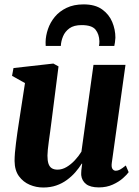

<svg xmlns="http://www.w3.org/2000/svg" viewBox="-20 -845 635 876"><path d="M177 10.5Q145 10.5 115.5 -2Q86 -14.5 66.5 -41Q47 -67.5 46.5 -110.5Q46.5 -127.5 48.2 -148.5Q50 -169.5 53 -192.8Q56 -216 59.2 -239.5Q62.5 -263 66 -284.5L94 -466L35 -499L41.5 -534.5L223.5 -555L247 -542L214.5 -287.5Q212 -266 208.8 -243.8Q205.5 -221.5 202.8 -200.5Q200 -179.5 198.2 -162.5Q196.5 -145.5 196.5 -135Q196.5 -112 201.2 -98Q206 -84 216.2 -77.5Q226.5 -71 242.5 -71Q263.5 -71 283.8 -83Q304 -95 321.5 -113.8Q339 -132.5 351.5 -153L406.5 -549H552.5L490 -101.5Q487.5 -83 493 -74.5Q498.5 -66 508.5 -66Q517.5 -66 527.5 -71.2Q537.5 -76.5 554 -90L567 -59.5Q560 -49 541.2 -32.2Q522.5 -15.5 494.5 -2.8Q466.5 10 431 10Q392.5 10 373 -5Q353.5 -20 350.5 -46Q350.5 -49.5 350.5 -55.5Q350.5 -61.5 351.2 -68.5Q352 -75.5 353 -83.2Q354 -91 355 -98L353 -98.5Q340.5 -78.5 323.8 -59.2Q307 -40 285.2 -24Q263.5 -8 236.8 1.2Q210 10.5 177 10.5ZM188.5 -635.5Q188.5 -640 188.2 -644Q188 -648 188 -653Q188.5 -682 198.8 -712.2Q209 -742.5 230 -768Q251 -793.5 283.8 -809.2Q316.5 -825 361.5 -825Q414 -825 445.8 -802.2Q477.5 -779.5 492 -744.8Q506.5 -710 506.5 -673Q506 -661.5 504.5 -652Q503 -642.5 501.5 -635.5H431.5Q432.5 -640 433 -645Q433.5 -650 433.5 -657Q432.5 -689 415.8 -709.8Q399 -730.5 352.5 -730.5Q317 -730.5 296.8 -715.8Q276.5 -701 267.5 -679Q258.5 -657 257.5 -635.5Z"/></svg>

Font: Merriweather 48pt ExtraBold
Style: Italic
Weight: 800
Italic angle: -7.8°
Version: Version 2.101